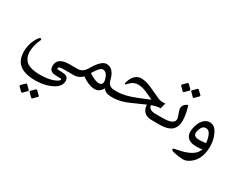

<svg xmlns="http://www.w3.org/2000/svg" viewBox="-130 -1229 2907 2348"><g transform="rotate(30 1324.0 -55.5)"><path d="M284.4 384.5 330.9 431Q340.3 440.5 331.4 449.3L282.1 498.1Q272.2 508.6 262.2 498.6L212.9 449.3Q204.6 440.5 214.6 429.9L261.1 384Q272.2 372.3 284.4 384.5ZM425.6 384.5 472.7 431Q482.1 440.5 473.2 449.3L423.9 498.1Q414 508.6 404 498.6L355.2 449.3Q345.8 440.5 356.9 429.4L402.9 384Q414 372.3 425.6 384.5ZM723.6 0Q723.6 0 564.5 0Q505.4 0 504.9 25.4Q504.4 34.7 511.7 36.6Q523.9 40 572.8 40.5Q615.2 41 635.7 51.3Q670.4 68.8 669.4 115.7Q666.5 211.9 523.9 262.2Q443.8 290.5 347.7 292Q87.4 294.9 51.8 118.2Q39.6 59.1 50.3 -9.8Q59.1 -67.4 87.9 -123.5Q124 -193.4 145.5 -188.5Q162.6 -185.1 151.9 -160.6Q134.8 -123 126 -94.7Q113.8 -54.2 108.9 -8.3Q100.1 78.1 146.5 136.7Q198.7 203.1 360.8 202.6Q481 202.1 555.2 169.4Q620.6 140.6 609.9 119.6Q607.9 115.7 599.6 115.7Q560.1 115.2 520 112.8Q437 107.4 437 32.7Q437 -89.4 606 -89.4H723.6Q740.7 -89.4 740.7 -47.9V-44.9Q740.7 0 723.6 0Z M963.4 -84.5Q1030.8 -53.7 1064.9 -76.2Q1091.8 -93.8 1075.2 -152.3Q1050.3 -240.7 992.7 -238.8Q968.8 -237.8 942.9 -207Q917.5 -176.3 887.2 -127.4Q923.8 -102.5 963.4 -84.5ZM840.8 -52.2Q782.7 0 726.1 0H718.8Q682.1 0 682.1 -44.9V-47.9Q682.1 -89.4 718.8 -89.4H725.6Q793.5 -89.4 839.8 -169.4Q926.8 -320.3 1000.5 -319.8Q1096.2 -318.8 1132.3 -189.9Q1134.8 -182.1 1136.2 -174.8Q1151.9 -89.4 1244.6 -89.4H1252.4Q1269.5 -89.4 1269.5 -47.9V-44.9Q1269.5 0 1252.4 0H1242.2Q1162.1 0 1129.9 -50.8Q1118.7 -28.8 1100.1 -10.7Q1069.8 19 1026.9 20.5Q987.8 22 942.4 4.9Q885.7 -16.6 840.8 -52.2Z M1672.9 -134.8Q1599.6 -104 1506.8 -61Q1375.5 0 1274.4 0H1247.6Q1210.9 0 1210.9 -44.9V-47.9Q1210.9 -89.4 1247.6 -89.4H1278.8Q1384.8 -89.4 1536.1 -150.9Q1577.1 -167.5 1691.9 -214.8Q1662.1 -230.5 1586.9 -263.7Q1501.5 -301.3 1440.4 -293Q1383.3 -285.6 1342.3 -235.4Q1324.7 -214.4 1316.9 -217.8Q1306.6 -222.2 1314.5 -246.6Q1356 -379.4 1460 -379.9Q1529.3 -379.9 1646 -323.2Q1772.5 -261.7 1796.9 -258.8Q1821.3 -255.9 1862.3 -258.8L1841.3 -179.7Q1785.6 -179.7 1719.7 -153.8Q1725.6 -89.4 1822.3 -89.4H1916Q1933.1 -89.4 1933.1 -47.9V-44.9Q1933.1 0 1916 0H1820.8Q1682.6 0 1672.9 -134.8Z M1922.9 -89.4Q2098.1 -89.4 2082 -178.7Q2080.1 -188.5 2072.8 -208.5Q2055.7 -254.9 2051.3 -271Q2030.8 -345.2 2106 -380.9L2113.8 -384.8Q2151.4 -272.9 2150.9 -179.2Q2150.9 -104 2110.4 -57.6Q2060.5 0 1923.3 0H1911.1Q1874.5 0 1874.5 -44.9V-47.9Q1874.5 -89.4 1911.1 -89.4ZM1992.9 -609.1 2039.4 -562.6Q2048.8 -553.2 2039.9 -544.3L1990.6 -495.6Q1980.7 -485.1 1970.7 -495L1921.4 -544.3Q1913.1 -553.2 1923.1 -563.7L1969.6 -609.7Q1980.7 -621.3 1992.9 -609.1ZM2134.1 -609.1 2181.1 -562.6Q2190.6 -553.2 2181.7 -544.3L2132.4 -495.6Q2122.4 -485.1 2112.5 -495L2063.7 -544.3Q2054.3 -553.2 2065.4 -564.3L2111.4 -609.7Q2122.4 -621.3 2134.1 -609.1Z M2488.3 186Q2436.5 224.1 2394.5 224.1Q2330.1 224.1 2247.1 204.6Q2219.2 197.8 2215.8 181.2Q2212.9 168.5 2254.9 161.1Q2460.4 126 2517.1 37.1Q2528.3 19 2534.7 -0.5Q2496.1 7.3 2453.1 7.3Q2355 6.8 2318.8 -43.9Q2291 -83.5 2299.8 -144.5Q2314 -249 2371.1 -301.3Q2406.7 -334 2451.7 -333.5Q2520 -333 2559.6 -252.4Q2600.1 -170.4 2599.6 -76.2Q2599.1 -29.8 2593.8 1Q2572.3 124 2488.3 186ZM2438 -248Q2383.8 -243.7 2364.7 -151.4Q2350.1 -78.6 2451.7 -81.1Q2465.3 -81.5 2535.6 -87.9Q2528.8 -159.2 2507.3 -203.1Q2482.9 -252 2438 -248Z"/></g></svg>

Font: Gandom FD-WOL
Style: FD-WOL
Weight: 400
Foundry: DejaVu fonts team - Redesigned by Saber Rastikerdar - Based on Samim Font
Version: Version 0.6